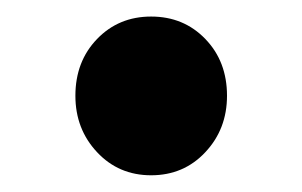

<svg xmlns="http://www.w3.org/2000/svg" viewBox="-20 -198 365 232"><path d="M162.6 13.8Q123.4 13.8 97.3 -14.1Q71.1 -42 71.1 -82.3Q71.1 -123.8 97.3 -150.9Q123.4 -178 162.6 -178Q202 -178 228.1 -150.9Q254.3 -123.8 254.3 -82.3Q254.3 -42 228.1 -14.1Q202 13.8 162.6 13.8Z"/></svg>

Font: Noto Sans KR Thin
Style: Regular
Weight: 100
Designer: Ryoko NISHIZUKA 西塚涼子 (kana, bopomofo & ideographs); Paul D. Hunt (Latin, Greek & Cyrillic); Sandoll Communications 산돌커뮤니
Foundry: Adobe
Version: Version 2.004-H2;hotconv 1.0.118;makeotfexe 2.5.65603